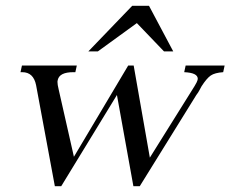

<svg xmlns="http://www.w3.org/2000/svg" viewBox="-20 -643 798 665"><path d="M319 -465H286L438 -623H496L580 -465H548L454 -563ZM442 2 385 -314 192 2H170L105 -348Q96 -393 57 -393H51L56 -416H246L241 -393H234Q186 -393 180 -366Q179 -363 179 -360Q179 -350 183 -334L236 -100L424 -416H443L499 -97L654 -345Q663 -360 664 -365Q665 -368 665 -370Q665 -391 618 -393L623 -416H758L753 -393Q724 -391 710 -381.5Q696 -372 678 -344Q675 -339 671 -331Q667 -323 660 -314L464 2Z"/></svg>

Font: New Athena Unicode
Style: Italic
Weight: 400
Designer: J. Rusten 1997; rev. by R. Hancock 2001, 2002, rev. by D. Mastronarde 2002-2019
Foundry: Society for Classical Studies (formerly American Philological Association)
Version: Version 5.008